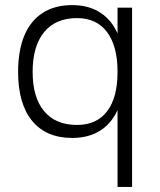

<svg xmlns="http://www.w3.org/2000/svg" viewBox="-20 -531 626 753"><path d="M441 -501H498V202H441ZM263 10Q161 10 106 -57Q51 -124 51 -249Q51 -333 75.5 -391.5Q100 -450 147.5 -480.5Q195 -511 263 -511Q329 -511 375 -480.5Q421 -450 444.5 -391.5Q468 -333 468 -249Q468 -165 444.5 -107.5Q421 -50 375 -20Q329 10 263 10ZM282 -41Q359 -41 400 -94.5Q441 -148 441 -249Q441 -350 400 -405Q359 -460 282 -460Q198 -460 153 -405Q108 -350 108 -249Q108 -149 153 -95Q198 -41 282 -41Z"/></svg>

Font: 42dot Sans Light
Style: Regular
Weight: 300
Designer: 42dot
Version: Version 1.000